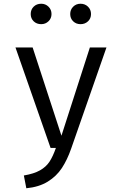

<svg xmlns="http://www.w3.org/2000/svg" viewBox="-20 -795 655 1032"><path d="M362.6 3.6Q341.5 64.1 312.6 108.2Q283.6 152.3 236.7 181.3Q189.7 210.3 121.5 216.9L108.2 148.2Q162.6 139 195.1 120.5Q227.7 102.1 246.2 73.8Q264.6 45.6 280.5 0H251.8L63.1 -540H155.4L310.3 -65.6L463.1 -540H552.3ZM145.1 -719.5Q145.1 -743.6 161 -759.2Q176.9 -774.9 201.5 -774.9Q224.6 -774.9 240.8 -759Q256.9 -743.1 256.9 -719.5Q256.9 -696.4 240.8 -680.8Q224.6 -665.1 201.5 -665.1Q176.9 -665.1 161 -680.5Q145.1 -695.9 145.1 -719.5ZM357.4 -719.5Q357.4 -743.1 373.3 -759Q389.2 -774.9 412.8 -774.9Q436.9 -774.9 453.1 -759Q469.2 -743.1 469.2 -719.5Q469.2 -695.9 453.1 -680.5Q436.9 -665.1 412.8 -665.1Q389.2 -665.1 373.3 -680.5Q357.4 -695.9 357.4 -719.5Z"/></svg>

Font: Fira Code Fixed
Style: Regular
Weight: 400
Monospace: yes
Designer: Carrois Corporate, Edenspiekermann AG, Nikita Prokopov
Foundry: Carrois Corporate, Edenspiekermann AG, Nikita Prokopov
Version: Version 5.002